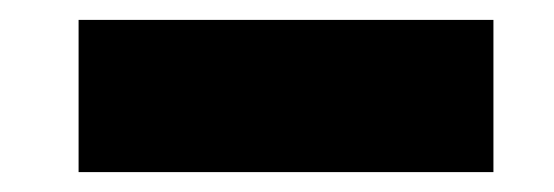

<svg xmlns="http://www.w3.org/2000/svg" viewBox="-20 -392 557 193"><path d="M59 -219V-372H476V-219Z"/></svg>

Font: Orbitron Black
Style: Regular
Weight: 900
Designer: Matt McInerney
Foundry: The League of Moveable Type
Version: Version 2.001